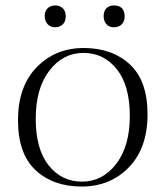

<svg xmlns="http://www.w3.org/2000/svg" viewBox="-20 -680 616 704"><path d="M279.5 4Q175 4 110.5 -56Q46 -116 46 -239.5Q46 -363 114.5 -433.5Q183 -504 287 -504Q391 -504 456 -444Q521 -384 521 -260.5Q521 -137 452.5 -66.5Q384 4 279.5 4ZM286 -486Q211 -486 161 -421Q111 -356 111 -244.5Q111 -133 158.5 -73.5Q206 -14 281 -14Q356 -14 406 -79Q456 -144 456 -255Q456 -366 408.5 -426Q361 -486 286 -486ZM182 -580Q165 -580 154.5 -591.5Q144 -603 144 -621Q144 -639 154.5 -649.5Q165 -660 182.5 -660Q200 -660 210.5 -649.5Q221 -639 221 -620Q221 -601 210 -590.5Q199 -580 182 -580ZM397 -660Q437 -660 437 -620Q437 -601 426 -590.5Q415 -580 397.5 -580Q380 -580 370 -591.5Q360 -603 360 -621Q360 -639 370 -649.5Q380 -660 397 -660Z"/></svg>

Font: Antic Didone
Style: Regular
Weight: 400
Designer: Santiago Orozco
Foundry: Santiago Orozco
Version: Version 2.000